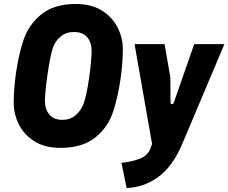

<svg xmlns="http://www.w3.org/2000/svg" viewBox="-20 -732 1149 966"><path d="M285 12Q205 12 152.5 -21.5Q100 -55 74.5 -107Q49 -159 49 -215Q49 -288 61.5 -371.5Q74 -455 96 -524Q122 -606 187 -659Q252 -712 361 -712Q441 -712 493.5 -678.5Q546 -645 572 -593Q598 -541 598 -485Q598 -412 585.5 -328.5Q573 -245 551 -176Q526 -94 460.5 -41Q395 12 285 12ZM294 -129Q333 -129 360 -152Q387 -175 400 -209Q408 -230 415.5 -265.5Q423 -301 428.5 -340.5Q434 -380 437.5 -416.5Q441 -453 441 -475Q441 -519 418.5 -545Q396 -571 352 -571Q313 -571 285.5 -548.5Q258 -526 246 -491Q239 -471 232 -434.5Q225 -398 219 -356.5Q213 -315 209.5 -279.5Q206 -244 206 -225Q206 -182 228.5 -155.5Q251 -129 294 -129ZM617 214 591 87Q644 82 684.5 66Q725 50 738 12L745 -8L657 -510H808L837 -343L838 -217Q838 -208 845 -208Q852 -208 855 -217L957 -510H1109L897 -8Q848 107 775.5 159Q703 211 617 214Z"/></svg>

Font: Finlandica
Style: Bold Italic
Weight: 700
Italic angle: -8°
Designer: Niklas Ekholm, Juho Hiilivirta, Jaakko Suomalainen
Foundry: Helsinki Type Studio
Version: Version 1.064; ttfautohint (v1.8.4.7-5d5b)